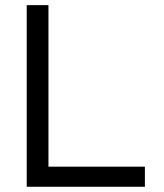

<svg xmlns="http://www.w3.org/2000/svg" viewBox="-20 -713 626 733"><path d="M82 0V-693.4H165V-76.7H533.2V0Z"/></svg>

Font: Cascadia Mono SemiLight
Style: Regular
Weight: 350
Monospace: yes
Designer: Aaron Bell
Foundry: Saja Typeworks
Version: Version 2404.023; ttfautohint (v1.8.4)